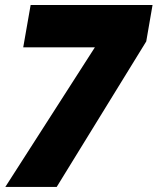

<svg xmlns="http://www.w3.org/2000/svg" viewBox="-20 -739 623 759"><path d="M101.1 -719.2H583L558.1 -575.2L204.1 0H1L355 -551.8H71.8Z"/></svg>

Font: Poppins ExtraBold
Style: Italic
Weight: 800
Italic angle: -10°
Designer: Ninad Kale (Devanagari), Jonny Pinhorn (Latin)
Foundry: Indian Type Foundry
Version: Version 3.200;PS 1.000;hotconv 16.6.54;makeotf.lib2.5.65590